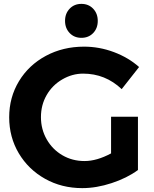

<svg xmlns="http://www.w3.org/2000/svg" viewBox="-20 -949 785 980"><path d="M601.1 -494.1Q517.6 -573.2 404.3 -573.2Q348.6 -573.2 297.9 -543.7Q247.1 -514.2 218 -463.6Q189 -413.1 189 -351.1Q189 -289.1 218.5 -237.5Q248 -186 298.6 -156.5Q349.1 -127 411.6 -127Q474.1 -127 546.9 -166V-353H684.1V-81.1Q627.9 -40 550 -14.4Q472.2 11.2 399.9 11.2Q294.9 11.2 210 -36.4Q125 -84 75.9 -166.5Q26.9 -249 26.9 -350.6Q26.9 -452.1 76.9 -534.7Q127 -617.2 214.4 -664.1Q301.8 -710.9 409.2 -710.9Q487.3 -710.9 561.8 -682.9Q636.2 -654.8 689.9 -606.9ZM455.6 -904.5Q479 -879.9 479 -842.3Q479 -804.7 455.6 -780.3Q432.1 -755.9 395.5 -755.9Q358.9 -755.9 335.4 -780.5Q312 -805.2 312 -842.5Q312 -879.9 335.4 -904.5Q358.9 -929.2 395.5 -929.2Q432.1 -929.2 455.6 -904.5Z"/></svg>

Font: Montserrat-SemiBold
Style: Regular
Weight: 600
Designer: Julieta Ulanovsky
Foundry: Julieta Ulanovsky
Version: Version 6.001